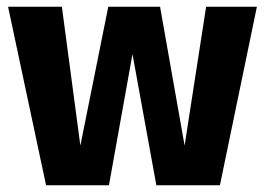

<svg xmlns="http://www.w3.org/2000/svg" viewBox="-20 -551 789 571"><path d="M744 -531 634 0H445L374 -390L304 0H117L4 -531H164L219 -118L302 -531H456L529 -118L593 -531Z"/></svg>

Font: Fira Sans
Style: Bold
Weight: 700
Designer: bBox Type GmbH & Carrois Corporate GbR & Edenspiekermann AG
Foundry: bBox Type GmbH & Carrois Corporate GbR & Edenspiekermann AG
Version: Version 4.301;PS 004.301;hotconv 1.0.88;makeotf.lib2.5.64775